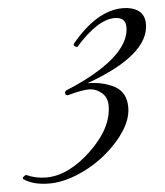

<svg xmlns="http://www.w3.org/2000/svg" viewBox="-46 -620 579 672"><g transform="rotate(-5 243.0 -283.5)"><path d="M486 -516Q486 -407 264 -327Q318 -327 358.5 -305.5Q399 -284 399 -230.5Q399 -177 348.5 -118Q298 -59 229 -24Q160 11 101.5 11Q43 11 10 -13V-18L17 -24L22 -26Q54 -11 92 -11Q170 -11 250.5 -87.5Q331 -164 331 -243Q331 -272 311 -288.5Q291 -305 266.5 -305Q242 -305 191 -291L184 -294L183 -303L187 -308Q340 -371 392 -442Q417 -476 417 -511Q417 -546 378 -546Q319 -546 240 -457H235L228 -463V-468Q318 -578 410 -578Q443 -578 464.5 -563Q486 -548 486 -516Z"/></g></svg>

Font: Great Vibes
Style: Regular
Weight: 400
Designer: Robert E. Leuschke
Foundry: Robert E. Leuschke
Version: Version 1.001